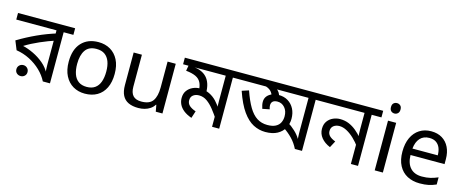

<svg xmlns="http://www.w3.org/2000/svg" viewBox="-50 -1363 4830 2000"><g transform="rotate(15 2365.0 -363.5)"><path d="M606 -622V-551H501V0H424Q394 -60 341.5 -110.5Q289 -161 221 -196Q153 -231 76 -243L37 -339Q133 -397 235.5 -444Q338 -491 447 -524L424 -482V-551H-10V-622ZM424 -474 445 -446Q369 -421 285 -384.5Q201 -348 130 -304Q184 -292 245 -263Q306 -234 358 -190Q410 -146 438 -88H429Q427 -111 425.5 -134Q424 -157 424 -189ZM185 6Q160 6 142.5 -10Q125 -26 125 -52Q125 -78 142.5 -95Q160 -112 185 -112Q210 -112 227.5 -95Q245 -78 245 -52Q245 -26 227.5 -10Q210 6 185 6Z M1127 -269Q1127 -180 1096.5 -117.5Q1066 -55 1010 -22.5Q954 10 877 10Q806 10 750.5 -22.5Q695 -55 663 -117.5Q631 -180 631 -269Q631 -402 698 -474Q765 -546 880 -546Q953 -546 1008.5 -513.5Q1064 -481 1095.5 -419.5Q1127 -358 1127 -269ZM722 -269Q722 -206 738.5 -159.5Q755 -113 790 -88Q825 -63 879 -63Q933 -63 968 -88Q1003 -113 1019.5 -159.5Q1036 -206 1036 -269Q1036 -333 1019 -378Q1002 -423 967.5 -447.5Q933 -472 878 -472Q796 -472 759 -418Q722 -364 722 -269Z M1714 -536V0H1642L1629 -71H1625Q1608 -43 1581 -25Q1554 -7 1522 1.5Q1490 10 1455 10Q1391 10 1347.5 -10.5Q1304 -31 1282 -74Q1260 -117 1260 -185V-536H1349V-191Q1349 -127 1378 -95Q1407 -63 1468 -63Q1557 -63 1591.5 -113Q1626 -163 1626 -257V-536Z M2431 -622V-551H2326V0H2249V-135L2267 -82Q2232 -135 2196.5 -180Q2161 -225 2121.5 -253Q2082 -281 2035 -281Q1998 -281 1972.5 -262Q1947 -243 1947 -205Q1947 -172 1971 -149.5Q1995 -127 2042 -111L2017 -34Q1963 -53 1929.5 -80Q1896 -107 1880.5 -139.5Q1865 -172 1865 -208Q1865 -256 1888.5 -288Q1912 -320 1948.5 -336.5Q1985 -353 2022 -353Q2082 -353 2127.5 -331Q2173 -309 2207.5 -272Q2242 -235 2270 -189L2253 -186Q2251 -209 2250 -232.5Q2249 -256 2249 -281V-551H1789V-622ZM2098 -323Q2098 -317 2097.5 -311Q2097 -305 2096 -299L2020 -322Q2018 -380 2000 -415Q1982 -450 1943 -468.5Q1904 -487 1837 -494L1850 -566L1896 -553Q1944 -549 1981.5 -533.5Q2019 -518 2045 -490Q2071 -462 2084.5 -420.5Q2098 -379 2098 -323Z M3324 -622V-551H3219V0H3142Q3113 -59 3070 -103.5Q3027 -148 2978 -180L3003 -246Q3041 -224 3082 -186Q3123 -148 3145 -109Q3144 -124 3143.5 -137Q3143 -150 3142.5 -164Q3142 -178 3142 -194V-551H2411V-622ZM2797 -91Q2729 -91 2667 -123Q2605 -155 2550.5 -231.5Q2496 -308 2450 -442L2523 -466Q2559 -362 2598.5 -295.5Q2638 -229 2687 -198Q2736 -167 2799 -167Q2854 -167 2887.5 -184.5Q2921 -202 2936 -232.5Q2951 -263 2951 -300Q2951 -358 2919.5 -394Q2888 -430 2841 -430Q2808 -430 2791 -415.5Q2774 -401 2774 -372Q2774 -365 2776 -353Q2778 -341 2782 -331L2706 -316Q2699 -337 2695.5 -354.5Q2692 -372 2692 -388Q2692 -425 2712.5 -450Q2733 -475 2765.5 -487.5Q2798 -500 2834 -500Q2893 -500 2936 -473.5Q2979 -447 3003 -401Q3027 -355 3027 -294Q3027 -240 3002 -193.5Q2977 -147 2926 -119Q2875 -91 2797 -91ZM2765 -465Q2760 -497 2735.5 -521.5Q2711 -546 2664 -556L2688 -601L2733 -589Q2790 -567 2815 -539Q2840 -511 2844 -468Z M3928 -622V-551H3823V0H3746V-243L3762 -187Q3729 -233 3690 -270Q3651 -307 3610 -329Q3569 -351 3530 -351Q3493 -351 3467.5 -331.5Q3442 -312 3442 -274Q3442 -244 3463 -222.5Q3484 -201 3528 -184L3490 -113Q3429 -138 3394.5 -180.5Q3360 -223 3360 -277Q3360 -326 3383.5 -358.5Q3407 -391 3443.5 -407Q3480 -423 3518 -423Q3570 -423 3613 -405Q3656 -387 3693.5 -356Q3731 -325 3765 -284L3751 -280Q3748 -303 3747 -325.5Q3746 -348 3746 -371V-551H3304V-622Z M4091 -536V0H4003V-536ZM4048 -737Q4068 -737 4083.5 -723.5Q4099 -710 4099 -681Q4099 -653 4083.5 -639Q4068 -625 4048 -625Q4026 -625 4011 -639Q3996 -653 3996 -681Q3996 -710 4011 -723.5Q4026 -737 4048 -737Z M4468 -546Q4537 -546 4586.5 -516Q4636 -486 4662.5 -431.5Q4689 -377 4689 -304V-251H4322Q4324 -160 4368.5 -112.5Q4413 -65 4493 -65Q4544 -65 4583.5 -74.5Q4623 -84 4665 -102V-25Q4624 -7 4584 1.5Q4544 10 4489 10Q4413 10 4354.5 -21Q4296 -52 4263.5 -113.5Q4231 -175 4231 -264Q4231 -352 4260.5 -415Q4290 -478 4343.5 -512Q4397 -546 4468 -546ZM4467 -474Q4404 -474 4367.5 -433.5Q4331 -393 4324 -321H4597Q4597 -367 4583 -401Q4569 -435 4540.5 -454.5Q4512 -474 4467 -474Z"/></g></svg>

Font: bangla25
Style: Book
Weight: 400
Designer: Jelle Bosma - Monotype Design Team
Foundry: Monotype Imaging Inc.
Version: Version 2.003